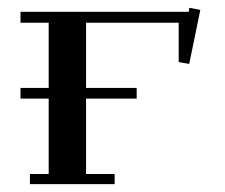

<svg xmlns="http://www.w3.org/2000/svg" viewBox="-20 -469 572 489"><path d="M32.2 -217.8V-245.1H104V-411.1H32.2V-439H460.9L461.9 -449.2L490.2 -443.8L461.9 -306.2L435.1 -311V-411.1H199.2V-245.1H328.1V-217.8H199.2V-25.9H272V0H56.2V-25.9H104V-217.8Z"/></svg>

Font: Dehuti Alt
Style: Bold
Weight: 700
Version: Version 1.2